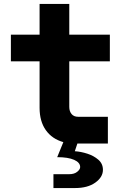

<svg xmlns="http://www.w3.org/2000/svg" viewBox="-20 -725 640 970"><path d="M250 225V155H330Q355 155 370 143Q385 131 385 119Q385 96 354.5 82.5Q324 69 269 69L300 -7Q243 -23 211.5 -67.5Q180 -112 180 -180V-415H35V-550H180V-705H330V-550H535V-415H330V-185Q330 -163 341.5 -149Q353 -135 375 -135H525V0H371L358 39Q389 41 421.5 51.5Q454 62 477 82Q500 102 500 133Q500 170 461.5 197.5Q423 225 360 225Z"/></svg>

Font: NKDuy Mono ExtraBold
Style: Regular
Weight: 800
Monospace: yes
Designer: NKDuy
Foundry: NKDuy
Version: Version 2.251; ttfautohint (v1.8.4.7-5d5b)